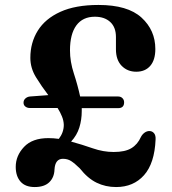

<svg xmlns="http://www.w3.org/2000/svg" viewBox="-20 -739 695 775"><path d="M43.5 -65.5Q43.5 -110.5 77 -146Q110.5 -181.5 175 -181.5Q195.5 -181.5 217.5 -178.5Q237.5 -204.5 237.5 -235Q237 -252 230.2 -268.8Q223.5 -285.5 212.5 -303H101Q90 -303 82.5 -308.8Q75 -314.5 75 -324.5Q75 -335 82.8 -341.8Q90.5 -348.5 101 -349.5L175 -355Q148.5 -389.5 125.5 -426.8Q102.5 -464 102.5 -505.5Q102.5 -567 132.5 -615.2Q162.5 -663.5 223.5 -691.2Q284.5 -719 377.5 -719Q495.5 -719 551.2 -668Q607 -617 607 -541Q607 -497 586.5 -473.2Q566 -449.5 530 -449.5Q494.5 -449.5 471.2 -473.2Q448 -497 448 -540V-589.5Q448 -629 425 -650.2Q402 -671.5 363 -671.5Q314 -671.5 288.2 -636.5Q262.5 -601.5 262.5 -535.5Q262.5 -490 278 -442.8Q293.5 -395.5 303.5 -349.5H457Q467.5 -349.5 474.2 -342.8Q481 -336 481 -326Q481 -302.5 457 -302.5H310Q310.5 -296.5 310 -291Q310 -255.5 300.2 -224.2Q290.5 -193 267 -167.5Q312.5 -155 354.8 -140.2Q397 -125.5 439 -125.5Q485 -125.5 510.2 -140.8Q535.5 -156 549 -186.5Q554.5 -197 564 -203.8Q573.5 -210.5 584.5 -210Q595 -209.5 602 -201Q609 -192.5 608 -176Q604 -80 561.5 -32Q519 16 448.5 16Q406 16 370 -1.5Q334 -19 302 -59.5Q281.5 -79.5 267.2 -88.8Q253 -98 234 -98Q202.5 -98 200 -55Q199 -23 179 -3.5Q159 16 120 16Q82 16 62.8 -6Q43.5 -28 43.5 -65.5Z"/></svg>

Font: Fraunces 9pt SuperSoft SemiBold
Style: Regular
Weight: 600
Version: Version 1.000;[0bf87f6ff]